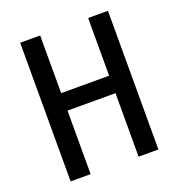

<svg xmlns="http://www.w3.org/2000/svg" viewBox="-129 -822 865 929"><g transform="rotate(-20 303.0 -357.0)"><path d="M529 0H427V-327H180V0H77V-714H180V-417H427V-714H529Z"/></g></svg>

Font: Noto Sans Lao Condensed Medium
Style: Regular
Weight: 500
Width: 3
Designer: Monotype Design Team
Foundry: Monotype Imaging Inc.
Version: Version 2.003; ttfautohint (v1.8.4.7-5d5b)